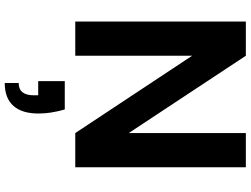

<svg xmlns="http://www.w3.org/2000/svg" viewBox="-140 -598 1028 787"><g transform="rotate(90 373.5 -205.0)"><path d="M429.2 43Q437 69.3 441.9 100.1Q445.8 124 445.8 150.9Q445.8 217.8 415 252.9Q383.3 289.1 320.8 289.1V231.9Q371.1 231.9 371.1 169.9V151.9H313V43ZM68.8 0V-699.2H209L525.9 -219.2V-699.2H666V0H525.9L209 -479V0Z"/></g></svg>

Font: PoppinsZ SemiBold
Style: Regular
Weight: 600
Designer: Ninad Kale (Devanagari), Jonny Pinhorn (Latin)
Foundry: Indian Type Foundry
Version: Version 3.002;FEAKit 1.0